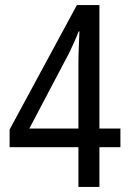

<svg xmlns="http://www.w3.org/2000/svg" viewBox="-20 -739 512 759"><path d="M456 -157V-231H373V-719H284L18 -227V-157H290V0H373V-157ZM290 -488V-231H96L254 -531C266 -556 280 -586 291 -615H294C293 -582 290 -531 290 -488Z"/></svg>

Font: Noto Sans Gujarati Condensed
Style: Regular
Weight: 400
Width: 3
Designer: Jelle Bosma - Monotype Design Team, Universal Thirst
Foundry: Monotype Imaging Inc.
Version: Version 2.106